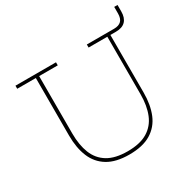

<svg xmlns="http://www.w3.org/2000/svg" viewBox="-190 -1059 1244 1251"><g transform="rotate(-30 431.5 -433.5)"><path d="M551 -752H715V-296Q715 -203.5 686.8 -135.2Q658.5 -67 596.8 -29.5Q535 8 434 8Q333.5 8 272 -29.5Q210.5 -67 182.2 -135.2Q154 -203.5 154 -296V-729H14V-752H319V-729H179V-296Q179 -210.5 204 -147.5Q229 -84.5 285.2 -50.2Q341.5 -16 435 -16Q528 -16 584.5 -50.2Q641 -84.5 666.5 -147.5Q692 -210.5 692 -296V-729H551ZM853 -875V-826Q853 -779 829 -754Q805 -729 756 -729H705V-752H756Q792 -752 810 -770Q828 -788 828 -826V-875Z"/></g></svg>

Font: Hepta Slab ExtraLight ExtraLight
Style: Regular
Weight: 250
Version: Version 1.102